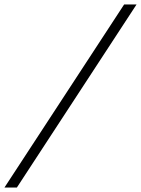

<svg xmlns="http://www.w3.org/2000/svg" viewBox="-108 -733 636 866"><path d="M508 -713 -32 113H-88L452 -713Z"/></svg>

Font: DG Didot
Style: Bold Italic
Weight: 700
Designer: David Gatwood, Takis Katsoulidis, and George D. Matthiopoulos
Foundry: David Gatwood
Version: Version 1.0